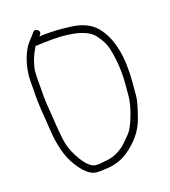

<svg xmlns="http://www.w3.org/2000/svg" viewBox="-97 -724 696 785"><g transform="rotate(-15 251.0 -331.5)"><path d="M133.5 -615C146.1 -617 158 -618.3 169 -619C207.6 -621.3 204.6 -622.2 265.5 -620.5C316.3 -619.1 355 -604.3 381.5 -576C428.8 -525.3 452.5 -444.6 452.5 -334V-276.7C452.5 -259.1 446.4 -227.7 434.4 -182.4C422.3 -137.1 394.5 -96.5 351 -60.5C327.3 -41 298.2 -28.4 263.5 -22.8C239.5 -18.9 222.5 -17.3 212.5 -18C188.2 -19.3 161.8 -39.1 133.5 -77.3C105.1 -115.6 86.1 -169.2 76.5 -238C66.1 -312 58.1 -334.5 53.5 -417L50.5 -451C46.8 -512.9 64.8 -576.5 91.5 -609.1C100.1 -619.7 107.3 -629.2 113 -637.5C118.6 -645.8 125.6 -647 134 -641C146 -632.4 140.1 -623.3 133.5 -615ZM79.5 -483C79.5 -473.7 79.8 -463.7 80.5 -453L83.5 -419C85.6 -382.4 88.8 -352.3 93.1 -328.6C101.7 -280.6 110.1 -202.2 124.2 -159C135.4 -124.8 179.8 -49.3 219.1 -47.2C228.8 -46.7 244.6 -49 266.5 -54C291 -58.1 314.4 -69.3 336.5 -87.6C345.9 -95.4 360.6 -111.9 380.6 -137C399.4 -160.7 422.5 -240.5 422.5 -284V-334C422.5 -389.7 414.6 -442.5 398.9 -492.3C392.6 -512.5 379.4 -533.5 359.4 -555.2C339.4 -576.9 302.4 -589 248.3 -591.4C196.5 -593.6 157.8 -587.4 114.5 -582H108.5C91.4 -547.9 81.7 -514.9 79.5 -483Z"/></g></svg>

Font: MewTooHand
Style: Reversed
Weight: 400
Designer: Mew Too, Robert Jablonski
Version: Version 0.77